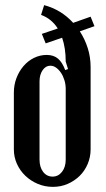

<svg xmlns="http://www.w3.org/2000/svg" viewBox="-20 -719 413 748"><path d="M152 -699Q219 -681 265 -630L333 -654L348 -617L291 -597Q311 -566 322 -531Q333 -496 333 -458V-137Q333 -107 321.5 -80Q310 -53 290 -33.5Q270 -14 243.5 -2.5Q217 9 186 9Q155 9 127.5 -2.5Q100 -14 79 -34Q58 -54 46 -80.5Q34 -107 34 -137V-358Q34 -388 44 -414.5Q54 -441 71.5 -461.5Q89 -482 112.5 -493.5Q136 -505 162 -505Q189 -505 206 -490.5Q223 -476 234 -446L245 -450L236 -479Q236 -532 222 -572L158 -550L143 -587L205 -608Q181 -646 140 -661ZM176 -463Q158 -463 146 -445.5Q134 -428 134 -402V-97Q134 -68 148 -49.5Q162 -31 185 -31Q207 -31 221.5 -49.5Q236 -68 236 -97V-373Q236 -390 231 -406.5Q226 -423 217.5 -435.5Q209 -448 198.5 -455.5Q188 -463 176 -463Z"/></svg>

Font: Moniqa Paragraph
Style: Bold
Weight: 700
Designer: Rajesh Rajput
Foundry: Rajesh Rajput
Version: Version 1.000